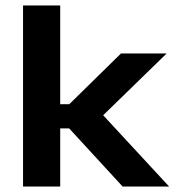

<svg xmlns="http://www.w3.org/2000/svg" viewBox="-20 -680 642 700"><path d="M427 0 232 -212H181.5V-300H232.5L421 -485H587.5L343.5 -247.5V-273.5L596.5 0ZM64 0V-660H199.5V0Z"/></svg>

Font: Anek Gujarati SemiExpanded SemiBold
Style: Regular
Weight: 600
Width: 6
Designer: Mrunmayee Ghaisas (Gujarati), Yesha Goshar (Latin)
Foundry: Ek Type
Version: Version 1.003